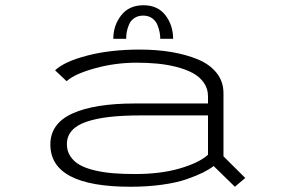

<svg xmlns="http://www.w3.org/2000/svg" viewBox="-20 -701 1090 732"><path d="M412 -553Q412 -604 442 -642.5Q472 -681 527 -681Q581.5 -681 610.8 -642.8Q640 -604.5 640 -553H591Q591 -565.5 588.5 -578.5Q586 -591.5 579.8 -606.8Q573.5 -622 559.5 -631.8Q545.5 -641.5 526 -641.5Q506 -641.5 492 -632Q478 -622.5 471.8 -607.2Q465.5 -592 463.2 -579Q461 -566 461 -553ZM513 -512Q577 -512 632.5 -502.8Q688 -493.5 733.8 -474.8Q779.5 -456 805.8 -423Q832 -390 832 -346V-105L915 -22.5L875.5 11L794.5 -68Q777.5 -55 753.5 -43Q729.5 -31 691.5 -17.8Q653.5 -4.5 597.8 3.2Q542 11 477.5 11Q172 11 172 -150Q172 -230 256 -268.2Q340 -306.5 495 -306.5H773V-334Q773 -363 757 -385.8Q741 -408.5 715 -422.5Q689 -436.5 652.8 -445.8Q616.5 -455 579.2 -458.5Q542 -462 500.5 -462Q419 -462 341.5 -440.5Q264 -419 234 -391.5L190 -433Q225.5 -466.5 313 -489.2Q400.5 -512 513 -512ZM495 -37.5Q592.5 -37.5 665.5 -58.8Q738.5 -80 773 -111V-261H515.5Q448 -261 397.8 -255.2Q347.5 -249.5 310.2 -237Q273 -224.5 254 -203Q235 -181.5 235 -151.5Q235 -125 248.2 -105Q261.5 -85 284.2 -72.2Q307 -59.5 340.8 -51.5Q374.5 -43.5 411.8 -40.5Q449 -37.5 495 -37.5Z"/></svg>

Font: League Mono Extended UltraLight
Style: Regular
Weight: 200
Width: 9
Designer: Tyler Finck
Foundry: The League of Moveable Type / Tyler Finck
Version: Version 2.210